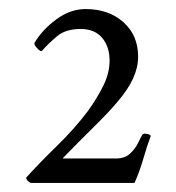

<svg xmlns="http://www.w3.org/2000/svg" viewBox="-20 -652 389 424"><path d="M313 -352Q305 -331 296.5 -301.5Q288 -272 277 -248H50Q46 -248 41.5 -252.5Q37 -257 38 -260Q67 -292 106 -330Q145 -368 175 -408Q195 -436 208.5 -463.5Q222 -491 222 -518Q222 -549 205.5 -568.5Q189 -588 158 -588Q125 -588 106 -572Q87 -556 73 -540Q70 -537 62.5 -545Q55 -553 56 -557Q73 -586 104 -609Q135 -632 169 -632Q220 -632 252.5 -603Q285 -574 285 -527Q285 -503 274 -479Q263 -455 241 -429Q222 -406 187.5 -372Q153 -338 118 -302H236Q256 -302 267.5 -313Q279 -324 285 -336.5Q291 -349 294 -354Q295 -356 299 -357Q301 -357 306 -356Q311 -355 313 -352Z"/></svg>

Font: Amiri
Style: Bold Italic
Weight: 700
Italic angle: 10°
Designer: Khaled Hosny
Version: Version 0.113